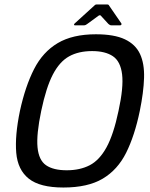

<svg xmlns="http://www.w3.org/2000/svg" viewBox="-20 -830 671 857"><path d="M69 -335Q93 -445 132 -521.5Q171 -598 237.5 -637.5Q304 -677 408 -677Q490 -677 537.5 -654.5Q585 -632 605 -589Q625 -546 623 -482Q621 -418 604 -335Q581 -224 543 -148Q505 -72 438.5 -32.5Q372 7 263 7Q158 7 108.5 -32.5Q59 -72 52.5 -148Q46 -224 69 -335ZM164 -335Q142 -230 147.5 -172.5Q153 -115 185.5 -92.5Q218 -70 278 -70Q337 -70 380.5 -92.5Q424 -115 455.5 -172.5Q487 -230 509 -335Q532 -440 525 -498Q518 -556 484 -579Q450 -602 391 -602Q331 -602 288.5 -578.5Q246 -555 216 -497.5Q186 -440 164 -335ZM314 -717Q311 -717 310.5 -719.5Q310 -722 313 -725L401 -805Q405 -810 410 -810H459Q465 -810 467 -805L522 -725Q523 -722 521.5 -719.5Q520 -717 516 -717H477Q473 -717 470.5 -718.5Q468 -720 464 -723L430 -760Q427 -764 420 -760L368 -722Q365 -720 362 -718.5Q359 -717 355 -717Z"/></svg>

Font: Glory Thin Medium
Style: Italic
Weight: 500
Italic angle: -12°
Version: Version 1.011